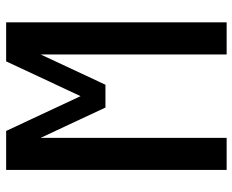

<svg xmlns="http://www.w3.org/2000/svg" viewBox="-88 -688 775 640"><g transform="rotate(-90 300.0 -367.5)"><path d="M54 0V-735H184L300 -487L416 -735H546V0H439V-620L338 -404H262L161 -620V0Z"/></g></svg>

Font: Iosevka Custom SmBdEx
Style: Regular
Weight: 600
Width: 7
Monospace: yes
Designer: Belleve Invis
Foundry: Belleve Invis
Version: Version 11.2.4; ttfautohint (v1.8.4)